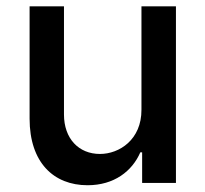

<svg xmlns="http://www.w3.org/2000/svg" viewBox="-20 -565 634 593"><path d="M416.9 -226.2C417.3 -133.5 348.4 -89.5 288.7 -89.5C223 -89.5 177.6 -137.1 177.6 -211.3V-545.5H71.4V-198.5C71.4 -63.2 145.6 7.1 250.4 7.1C332.4 7.1 388.1 -36.2 413.4 -94.5H419V0H523.4V-545.5H416.9Z"/></svg>

Font: Magic Ui Pro Medium
Style: Regular
Weight: 500
Designer: Stefan Endress, Andreas Faust
Version: Version 1.000;FEAKit 1.0